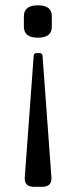

<svg xmlns="http://www.w3.org/2000/svg" viewBox="-20 -474 309 738"><path d="M71.8 -371.6V-411.6Q71.8 -453.6 125.5 -453.6Q179.2 -453.6 179.2 -411.6V-371.6Q179.2 -329.1 125.5 -329.1Q71.8 -329.1 71.8 -371.6ZM143.6 -258.3 177.7 208V212.4Q177.7 244.1 141.6 244.1H110.8Q75.2 244.1 75.2 212.9V208L109.4 -258.3Q109.4 -270 121.1 -270H131.3Q143.6 -270 143.6 -258.3Z"/></svg>

Font: Caudex
Style: Regular
Weight: 400
Version: Version 1.04